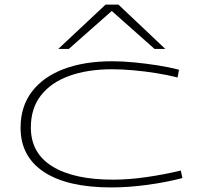

<svg xmlns="http://www.w3.org/2000/svg" viewBox="-20 -810 864 840"><path d="M70 -251Q70 -344 119.5 -409Q169 -474 259 -508Q349 -542 471 -542Q516 -542 567.5 -537Q619 -532 670 -524Q721 -516 763 -505L757 -471Q714 -482 664 -490Q614 -498 563.5 -502.5Q513 -507 472 -507Q363 -507 283 -478Q203 -449 159 -392.5Q115 -336 115 -252Q115 -140 209 -82Q303 -24 475 -24Q544 -24 623 -35.5Q702 -47 771 -64L778 -31Q710 -13 626.5 -1.5Q543 10 467 10Q275 10 172.5 -57.5Q70 -125 70 -251ZM235 -596 442 -790H498L703 -596H656L469 -762L281 -596Z"/></svg>

Font: Georama ExtraExtended ExtraLight
Style: Regular
Weight: 200
Width: 8
Designer: Jean-Baptiste Levee
Foundry: Production Type
Version: Version 1.000